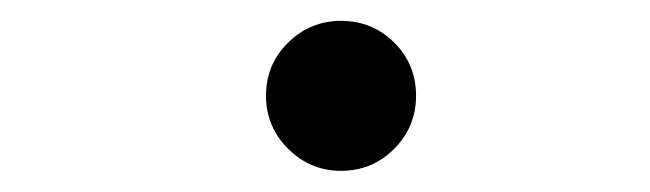

<svg xmlns="http://www.w3.org/2000/svg" viewBox="-20 -439 626 185"><path d="M308.6 -274.4Q278.8 -274.4 257.6 -295.7Q236.3 -316.9 236.3 -346.7Q236.3 -377 257.6 -397.9Q278.8 -418.9 308.6 -418.9Q338.9 -418.9 359.9 -397.9Q380.9 -377 380.9 -346.7Q380.9 -316.9 359.9 -295.7Q338.9 -274.4 308.6 -274.4Z"/></svg>

Font: Cascadia Mono NF
Style: Italic
Weight: 400
Italic angle: -10°
Monospace: yes
Designer: Aaron Bell
Foundry: Saja Typeworks
Version: Version 2404.023